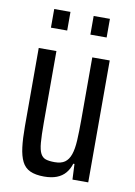

<svg xmlns="http://www.w3.org/2000/svg" viewBox="-80 -731 555 791"><g transform="rotate(10 197.5 -335.5)"><path d="M160 8Q124 8 101.5 -2.5Q79 -13 67.5 -36Q56 -59 51.5 -95Q47 -131 47 -182V-510H121V-209Q121 -158 123.5 -127.5Q126 -97 134 -82Q142 -67 156 -62.5Q170 -58 193 -58Q220 -58 235.5 -69Q251 -80 259 -103Q267 -126 269 -162.5Q271 -199 271 -250V-510H344V0H278L275 -65H270Q263 -42 249 -25.5Q235 -9 213 -0.5Q191 8 160 8ZM82 -601V-679H150V-601ZM247 -601V-679H315V-601Z"/></g></svg>

Font: Saira ExtraCondensed Medium
Style: Regular
Weight: 500
Width: 2
Designer: Hector Gatti with collaboration of the Omnibus-Type team
Foundry: Omnibus-Type
Version: Version 1.101